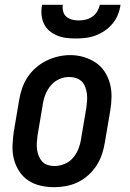

<svg xmlns="http://www.w3.org/2000/svg" viewBox="-20 -770 540 798"><path d="M204 8Q175 8 147.5 1.5Q120 -5 97.5 -20Q75 -35 60 -58Q45 -81 38 -108Q31 -135 32 -164Q33 -193 37 -221L59 -351Q63 -376 71 -400.5Q79 -425 93.5 -447.5Q108 -470 128.5 -488Q149 -506 172.5 -517.5Q196 -529 221 -535Q246 -541 272 -541Q301 -541 328 -533Q355 -525 377.5 -510Q400 -495 415 -472Q430 -449 437 -422.5Q444 -396 443.5 -366.5Q443 -337 438 -309L416 -179Q412 -154 404 -129.5Q396 -105 381.5 -82.5Q367 -60 347 -42Q327 -24 303 -12.5Q279 -1 254 3.5Q229 8 204 8ZM206 -80Q227 -80 248 -88.5Q269 -97 283.5 -114Q298 -131 306 -151.5Q314 -172 317 -193L339 -323Q341 -338 342 -352.5Q343 -367 341 -381.5Q339 -396 334 -409Q329 -422 319.5 -431.5Q310 -441 296 -445.5Q282 -450 267 -450Q246 -450 226 -441Q206 -432 191.5 -415Q177 -398 169 -378Q161 -358 158 -337L136 -207Q134 -192 133 -177.5Q132 -163 134 -149Q136 -135 141 -122Q146 -109 155 -99Q164 -89 177.5 -84.5Q191 -80 206 -80ZM295 -610Q275 -610 255 -612.5Q235 -615 217 -622.5Q199 -630 184.5 -642.5Q170 -655 162 -672.5Q154 -690 152.5 -710Q151 -730 155 -750H241Q239 -736 242.5 -722.5Q246 -709 256 -700.5Q266 -692 279.5 -688.5Q293 -685 307 -685Q322 -685 336.5 -688.5Q351 -692 363.5 -700.5Q376 -709 384 -722.5Q392 -736 395 -750H481Q478 -729 470 -709Q462 -689 448 -672Q434 -655 415.5 -642.5Q397 -630 377 -622.5Q357 -615 336 -612.5Q315 -610 295 -610Z"/></svg>

Font: Iosevka Slab Semibold
Style: Italic
Weight: 600
Italic angle: -9°
Monospace: yes
Designer: Belleve Invis
Foundry: Belleve Invis
Version: Version 11.1.1; ttfautohint (v1.8.3)